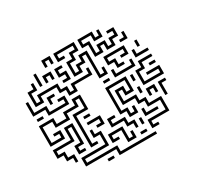

<svg xmlns="http://www.w3.org/2000/svg" viewBox="-115 -659 872 828"><g transform="rotate(-30 321.0 -245.0)"><path d="M173 -470V-506H215V-470H203V-494H185V-470ZM353 -314V-434H335V-404H305V-374H263V-446H293V-476H323V-494H245V-476H269V-464H233V-506H335V-464H305V-434H275V-386H293V-416H323V-446H365V-326H383V-350H395V-314ZM383 -404V-464H353V-506H425V-476H443V-500H455V-464H413V-494H365V-476H395V-416H413V-446H455V-416H473V-446H503V-464H479V-476H515V-434H485V-404H443V-434H425V-404ZM113 -410V-470H125V-410ZM143 -410V-446H185V-410H173V-434H155V-410ZM209 -374V-386H233V-404H203V-446H239V-434H215V-416H245V-374ZM509 -404V-416H533V-440H545V-404ZM203 -314V-344H173V-374H95V-344H53V-416H83V-440H95V-404H65V-356H83V-386H185V-356H215V-326H233V-356H323V-380H335V-344H245V-314ZM443 -314V-344H413V-386H515V-344H479V-356H503V-374H425V-356H455V-326H479V-314ZM83 -284V-314H23V-380H35V-326H95V-296H173V-314H149V-326H185V-284ZM563 -350V-380H575V-350ZM113 -320V-356H149V-344H125V-320ZM533 -314V-350H545V-326H599V-314ZM413 -284V-320H425V-296H503V-320H515V-284ZM173 -74V-236H233V-284H215V-254H155V-224H83V-254H35V-176H83V-194H59V-206H95V-164H23V-266H95V-236H143V-266H203V-296H245V-224H185V-86H209V-74ZM503 -194V-266H533V-296H599V-284H545V-254H515V-206H593V-224H539V-236H605V-194ZM359 -284V-296H389V-284ZM29 -284V-296H59V-284ZM443 -14V-56H533V-104H473V-134H443V-164H383V-236H425V-206H443V-254H365V-146H395V-116H413V-140H425V-104H383V-134H353V-266H455V-194H413V-224H395V-176H455V-146H485V-116H545V-44H455V-26H479V-14ZM569 -254V-266H599V-254ZM473 -230V-260H485V-230ZM83 -50V-74H53V-104H23V-146H113V-206H155V-104H125V-86H149V-74H113V-116H143V-194H125V-134H35V-116H65V-86H95V-50ZM209 -194V-206H239V-194ZM473 -170V-200H485V-170ZM239 -134V-146H263V-164H209V-176H275V-134ZM503 -140V-176H545V-140H533V-164H515V-140ZM563 -110V-176H599V-164H575V-110ZM383 -50V-74H353V-104H293V-146H329V-134H305V-116H365V-86H395V-50ZM263 16V-14H113V-56H233V-104H203V-140H215V-116H245V-44H125V-26H275V4H449V16ZM443 -74V-110H455V-86H509V-74ZM323 -14V-74H275V-56H299V-44H263V-86H335V-26H353V-50H365V-14ZM413 -50V-80H425V-50ZM389 -14V-26H419V-14ZM209 16V4H239V16Z"/></g></svg>

Font: Rubik Maze
Style: Regular
Weight: 400
Designer: Hubert and Fischer, NaN
Foundry: Hubert and Fischer, NaN
Version: Version 2.200